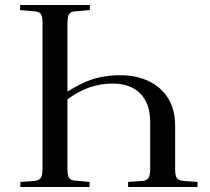

<svg xmlns="http://www.w3.org/2000/svg" viewBox="-20 -743 834 763"><path d="M61 0V-20L117 -24Q136 -26 142.5 -37Q149 -48 149 -75V-651Q149 -677 142.5 -687Q136 -697 116 -698L60 -703V-723H337V-703L279 -698Q260 -697 254 -686Q248 -675 248 -647V-379Q278 -398 309.5 -413Q341 -428 378 -436Q415 -444 458 -444Q521 -444 570 -421Q619 -398 647.5 -353.5Q676 -309 676 -242V-71Q676 -46 682.5 -36Q689 -26 709 -24L765 -20V0H489V-20L547 -24Q565 -26 571 -37Q577 -48 577 -75V-254Q577 -309 558 -343.5Q539 -378 505.5 -394.5Q472 -411 429 -411Q379 -411 334 -395Q289 -379 248 -348V-70Q248 -46 254.5 -36Q261 -26 280 -25L336 -20V0Z"/></svg>

Font: Literata 60pt
Style: Regular
Weight: 400
Designer: Latin by Veronika Burian and Jose Scaglione. Greek by Irene Vlachou. Cyrillic by Vera Evstafieva.
Foundry: TypeTogether
Version: Version 3.002